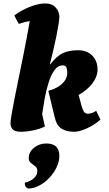

<svg xmlns="http://www.w3.org/2000/svg" viewBox="-20 -754 631 1116"><path d="M104 12Q67 12 54 -2Q41 -16 41 -37Q41 -52 47.5 -90Q54 -128 64.5 -181Q75 -234 87.5 -295Q100 -356 112.5 -417.5Q125 -479 135.5 -534.5Q146 -590 153 -631Q122 -627 89 -615L63 -664Q106 -696 155.5 -715Q205 -734 241 -734Q284 -734 304.5 -709.5Q325 -685 325 -657Q325 -642 320 -611Q315 -580 307 -540Q299 -500 289 -458.5Q279 -417 270 -381H273Q309 -428 345 -445Q381 -462 433 -462Q486 -462 516.5 -430.5Q547 -399 547 -351Q547 -309 517.5 -270Q488 -231 437 -202L455 -135Q460 -118 467.5 -105.5Q475 -93 490 -93Q504 -93 515.5 -97.5Q527 -102 539 -110L564 -59Q545 -41 517 -24.5Q489 -8 460.5 2Q432 12 411 12Q367 12 338 -6Q309 -24 298 -72L261 -226Q285 -232 310.5 -245.5Q336 -259 353.5 -281Q371 -303 371 -332Q371 -349 366 -361.5Q361 -374 345 -374Q316 -374 296 -345.5Q276 -317 262 -272.5Q248 -228 239.5 -179.5Q231 -131 225 -91L241 -19Q210 -3 170 4.5Q130 12 104 12ZM142 342Q133 336 128.5 329.5Q124 323 124 308Q158 300 177.5 281.5Q197 263 197 240Q197 222 184.5 212.5Q172 203 159.5 193Q147 183 147 165Q147 130 177.5 105Q208 80 249 80Q325 80 325 152Q325 185 309 218.5Q293 252 266.5 280Q240 308 207.5 325Q175 342 142 342Z"/></svg>

Font: Petrona Black
Style: Italic
Weight: 900
Italic angle: -9°
Designer: Ringo R. Seeber
Foundry: Ringo R. Seeber
Version: Version 2.001; ttfautohint (v1.8.3)